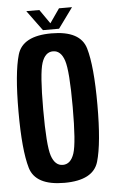

<svg xmlns="http://www.w3.org/2000/svg" viewBox="-52 -738 465 778"><g transform="rotate(-5 181.0 -349.0)"><path d="M178.5 4Q61 4 39.5 -69.5Q18 -143 18 -299.5Q18 -456.5 39.5 -530.2Q61 -604 178.5 -604Q296 -604 317.5 -530.2Q339 -456.5 339 -299.5Q339 -143 317.5 -69.5Q296 4 178.5 4ZM178.5 -69Q210.5 -69 224.5 -111Q238.5 -153 238.5 -299.5Q238.5 -446 224.5 -488.5Q210.5 -531 178.5 -531Q146.5 -531 132.5 -488.5Q118.5 -446 118.5 -299.5Q118.5 -153 132.5 -111Q146.5 -69 178.5 -69ZM145.5 -620 85 -702.5H138L178 -645L218 -702.5H271L211 -620Z"/></g></svg>

Font: Anybody Condensed Medium
Style: Regular
Weight: 500
Width: 3
Designer: Tyler Finck
Foundry: Etcetera Type Company
Version: Version 1.010; ttfautohint (v1.8.3) -l 8 -r 50 -G 200 -x 14 